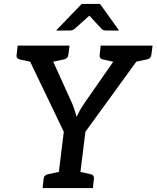

<svg xmlns="http://www.w3.org/2000/svg" viewBox="-20 -949 790 969"><path d="M267 0 302 -284 93 -719H188Q203 -719 210.5 -712Q218 -705 223 -694L344 -427Q352 -408 357 -391.5Q362 -375 367 -359Q374 -375 383 -391.5Q392 -408 405 -427L591 -694Q597 -703 607 -711Q617 -719 630 -719H727L411 -284L376 0ZM167 -664 174 -719H249L242 -664ZM551 -664 558 -719H654L647 -664ZM170 -719 148 -634 80 -649Q71 -651 66.5 -657Q62 -663 64 -673L69 -719ZM331 -719 325 -673Q324 -663 318 -657Q312 -651 302 -649L230 -634L229 -719ZM590 -719 567 -634 499 -649Q490 -651 486 -657Q482 -663 483 -673L488 -719ZM750 -719 744 -673Q743 -663 737 -657Q731 -651 721 -649L649 -634V-719ZM195 0 200 -46Q201 -56 207 -62Q213 -68 223 -70L294 -85L296 0ZM347 0 369 -85 437 -70Q447 -68 451 -62Q455 -56 454 -46L449 0ZM263 -795 392 -929H485L581 -795H515Q502 -795 494 -802L431 -870L355 -802Q351 -799 345 -797Q339 -795 332 -795Z"/></svg>

Font: Aleo Medium
Style: Italic
Weight: 500
Italic angle: -7°
Designer: Alessio Laiso
Foundry: Alessio Laiso
Version: Version 2.001;gftools[0.9.29]